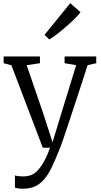

<svg xmlns="http://www.w3.org/2000/svg" viewBox="-20 -898 612 1167"><path d="M70.8 168Q73.7 169.4 79.6 170.7Q85.4 171.9 92.5 172.6Q99.6 173.3 107.2 173.8Q114.7 174.3 121.6 174.3Q141.6 174.3 161.9 168.7Q182.1 163.1 202.1 144.8Q222.2 126.5 242.7 92Q263.2 57.6 284.2 0H240.2L49.3 -501.5L2 -513.7V-554.7H222.7V-513.7L142.1 -502L247.1 -195.8L299.3 -33.2L349.1 -196.8L442.9 -502L372.6 -513.7V-554.7H564.9V-513.7L512.7 -502Q482.9 -410.6 459.7 -339.4Q436.5 -268.1 418.5 -213.9Q400.4 -159.7 387.5 -120.6Q374.5 -81.5 365.2 -54.4Q356 -27.3 349.6 -10.7Q343.3 5.9 339.4 15.6Q315.9 73.7 295.2 117.4Q274.4 161.1 249.8 190.4Q225.1 219.7 194.1 234.4Q163.1 249 119.6 249Q112.8 249 105.5 248.5Q98.1 248 91.6 247.1Q85 246.1 79.3 244.9Q73.7 243.7 70.8 242.2ZM250.5 -686 406.7 -878.4H407.2L469.2 -824.2Q462.9 -814.5 449.2 -799.8Q435.5 -785.2 418 -768.6Q400.4 -752 380.4 -734.6Q360.4 -717.3 341.6 -702.1Q322.8 -687 306.4 -675.3Q290 -663.6 279.8 -658.7H278.8Z"/></svg>

Font: MerriweatherLight
Style: Regular
Weight: 300
Designer: Eben Sorkin ( sorkintype@gmail.com )
Foundry: Eben Sorkin
Version: Version 1.055; ttfautohint (v1.4.1)